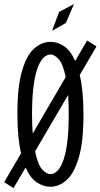

<svg xmlns="http://www.w3.org/2000/svg" viewBox="-24 -913 497 950"><path d="M-3.5 -11.5 80 -154Q71.5 -191.5 66.8 -239.8Q62 -288 62 -348Q62 -484.5 85 -562.5Q108 -640.5 145.5 -673.2Q183 -706 226 -706Q261 -706 293 -684.5Q325 -663 348 -611.5L407 -712.5L453.5 -683.5L370.5 -542Q379.5 -504 384.2 -456Q389 -408 389 -348Q389 -211 365.8 -132.8Q342.5 -54.5 305.2 -21.8Q268 11 226 11Q190.5 11 158.2 -10.5Q126 -32 102.5 -84L43 17.5ZM134.5 -348Q134.5 -296 138 -252.5L301 -531.5Q288 -596 266.8 -619.8Q245.5 -643.5 226 -643.5Q210.5 -643.5 194.5 -630.2Q178.5 -617 165 -584.5Q151.5 -552 143 -494.2Q134.5 -436.5 134.5 -348ZM226 -51.5Q241 -51.5 256.8 -64.8Q272.5 -78 286 -110.8Q299.5 -143.5 307.8 -201.2Q316 -259 316 -348Q316 -400 313 -443L149.5 -164Q163 -99 184.2 -75.2Q205.5 -51.5 226 -51.5ZM233.5 -760.5 268.5 -854 342 -893 302 -799.5Z"/></svg>

Font: Trispace Condensed Light
Style: Regular
Weight: 300
Width: 3
Designer: Tyler Finck
Foundry: Etcetera Type Company
Version: Version 1.210; ttfautohint (v1.8.3)